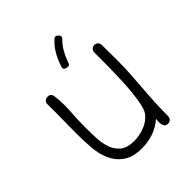

<svg xmlns="http://www.w3.org/2000/svg" viewBox="-191 -820 938 938"><g transform="rotate(-45 277.5 -351.5)"><path d="M474 -507Q474 -453 474.5 -401.5Q475 -350 471 -296Q466 -230 461.5 -164Q457 -98 457 -32Q457 -21 449.5 -13.5Q442 -6 431 -6Q419 -6 413.5 -12Q408 -18 406 -27Q404 -36 404.5 -46.5Q405 -57 406 -65Q376 -38 338 -24.5Q300 -11 258 -11Q195 -11 159.5 -35.5Q124 -60 106 -99.5Q88 -139 84 -188Q80 -237 80 -287Q80 -338 81 -388Q82 -438 81 -489Q81 -501 88.5 -508.5Q96 -516 108 -516Q130 -516 133 -493Q140 -442 136 -387Q132 -332 132 -280Q132 -245 133.5 -206.5Q135 -168 146 -136Q157 -104 182 -83.5Q207 -63 254 -63Q290 -63 327 -77Q364 -91 386 -121Q396 -135 402.5 -164.5Q409 -194 413 -231Q417 -268 419 -309.5Q421 -351 421.5 -389Q422 -427 422 -458V-507Q422 -518 429.5 -525.5Q437 -533 448 -533Q459 -533 466.5 -525.5Q474 -518 474 -507ZM357 -689Q371 -675 355 -661Q338 -645 323 -619Q308 -593 295 -556V-557Q293 -551 286.5 -549.5Q280 -548 273 -549.5Q266 -551 261 -556Q256 -561 258 -569Q272 -611 289.5 -640.5Q307 -670 330 -690H329Q343 -704 357 -689Z"/></g></svg>

Font: Wynona
Style: Regular
Weight: 400
Italic angle: -12°
Designer: Kanati
Foundry: Kanati and Michael Everson
Version: Version 2.000